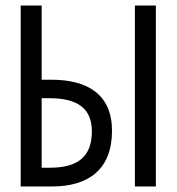

<svg xmlns="http://www.w3.org/2000/svg" viewBox="-20 -676 640 696"><path d="M55 0H168C301 0 386 -62 386 -202C386 -333 298 -387 167 -387H131V-656H55ZM131 -68V-320H159C261 -320 313 -283 313 -200C313 -107 261 -68 161 -68ZM469 0H545V-656H469Z"/></svg>

Font: Hasklig
Style: Regular
Weight: 400
Monospace: yes
Designer: Paul D. Hunt, Teo Tuominen
Foundry: Adobe Systems Incorporated
Version: Version 2.030;PS 1.0;hotconv 16.6.51;makeotf.lib2.5.65220